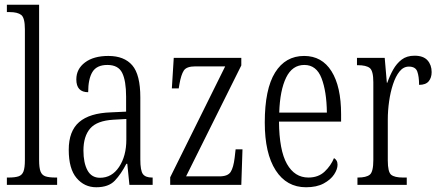

<svg xmlns="http://www.w3.org/2000/svg" viewBox="-20 -780 1852 810"><path d="M9 0V-31H16Q43 -31 58 -36Q73 -41 79 -56.5Q85 -72 85 -105V-656Q85 -705 69.5 -717Q54 -729 21 -729H9V-760H145V-105Q145 -72 151 -56.5Q157 -41 172 -36Q187 -31 214 -31H221V0Z M386 10Q336 10 303 -29Q270 -68 270 -148Q270 -227 314 -265Q358 -303 448 -306L512 -309V-372Q512 -439 495.5 -472.5Q479 -506 433 -506Q388 -506 370 -476.5Q352 -447 352 -391Q302 -391 302 -445Q302 -489 338.5 -516.5Q375 -544 437 -544Q504 -544 538 -504.5Q572 -465 572 -369V-108Q572 -60 583 -45.5Q594 -31 621 -31H624V0H526L517 -89H513Q491 -46 464.5 -18Q438 10 386 10ZM402 -30Q452 -30 482.5 -76Q513 -122 513 -191V-278L459 -275Q389 -271 360.5 -238Q332 -205 332 -145Q332 -93 349 -61.5Q366 -30 402 -30Z M698 0V-32L930 -500H804Q767 -500 755.5 -482.5Q744 -465 737 -425L734 -407H705L713 -536H998V-504L765 -36H906Q941 -36 953 -54.5Q965 -73 970 -115L974 -150H1003L998 0Z M1271 10Q1189 10 1143 -61.5Q1097 -133 1097 -263Q1097 -404 1140.5 -474Q1184 -544 1263 -544Q1338 -544 1378.5 -479.5Q1419 -415 1419 -298V-267H1157Q1158 -146 1190.5 -88.5Q1223 -31 1281 -31Q1323 -31 1349.5 -56Q1376 -81 1389 -113Q1395 -110 1399.5 -103Q1404 -96 1404 -85Q1404 -66 1389.5 -44Q1375 -22 1345.5 -6Q1316 10 1271 10ZM1359 -305Q1358 -394 1336.5 -450Q1315 -506 1264 -506Q1213 -506 1187 -452.5Q1161 -399 1158 -305Z M1488 0V-31H1490Q1525 -31 1540 -43Q1555 -55 1555 -105V-433Q1555 -481 1540 -493Q1525 -505 1489 -505H1486V-536H1603L1612 -431H1614Q1624 -460 1638.5 -486Q1653 -512 1674.5 -528.5Q1696 -545 1729 -545Q1766 -545 1783.5 -525.5Q1801 -506 1801 -476Q1801 -452 1788.5 -437Q1776 -422 1748 -422Q1748 -457 1740.5 -478Q1733 -499 1705 -499Q1682 -499 1665.5 -478.5Q1649 -458 1638 -424.5Q1627 -391 1621.5 -352Q1616 -313 1616 -275V-103Q1616 -54 1630.5 -42.5Q1645 -31 1680 -31H1696V0Z"/></svg>

Font: Noto Serif Sinhala ExtraCondensed Light
Style: Regular
Weight: 300
Width: 2
Designer: Jelle Bosma - Monotype Design Team
Foundry: Monotype Imaging Inc.
Version: Version 2.007; ttfautohint (v1.8.4.7-5d5b)